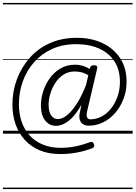

<svg xmlns="http://www.w3.org/2000/svg" viewBox="-20 -905 918 1300"><path d="M257 -191Q257 -237 272 -285Q287 -333 316.5 -374.5Q346 -416 389.5 -441.5Q433 -467 489 -467Q515 -467 540 -459.5Q565 -452 588 -438L591 -449Q594 -457 600 -460Q606 -463 617 -463Q632 -463 636 -457.5Q640 -452 638 -442L569 -148Q564 -123 570 -110Q576 -97 592 -97Q632 -97 668.5 -116.5Q705 -136 732.5 -171Q760 -206 776 -252Q792 -298 792 -351Q792 -433 755 -489.5Q718 -546 651.5 -576Q585 -606 496 -606Q404 -606 332 -573Q260 -540 210 -483Q160 -426 134 -353Q108 -280 108 -199Q108 -135 126.5 -81Q145 -27 181 12.5Q217 52 270 74Q323 96 391 96Q441 96 490.5 86Q540 76 591 57Q609 51 616 71Q623 91 606 98Q551 119 497.5 128.5Q444 138 386 138Q309 138 249.5 113Q190 88 148.5 43Q107 -2 85.5 -63.5Q64 -125 64 -197Q64 -286 94 -367Q124 -448 180 -512Q236 -576 317 -612.5Q398 -649 500 -649Q599 -649 675 -612.5Q751 -576 794 -510Q837 -444 837 -352Q837 -290 816.5 -236Q796 -182 760.5 -141Q725 -100 679 -77Q633 -54 581 -54Q547 -54 530.5 -74.5Q514 -95 518 -129Q522 -148 525 -164.5Q528 -181 532 -197Q490 -122 446 -87.5Q402 -53 360 -53Q313 -53 285 -90Q257 -127 257 -191ZM309 -195Q309 -167 316 -145.5Q323 -124 337.5 -111.5Q352 -99 373 -99Q402 -99 434 -125Q466 -151 499 -201.5Q532 -252 562 -328L578 -396Q552 -411 529.5 -416Q507 -421 486 -421Q443 -421 410.5 -400Q378 -379 355.5 -345Q333 -311 321 -271.5Q309 -232 309 -195ZM0 365H878V375H0ZM0 -20H878V0H0ZM0 -505H878V-500H0ZM0 -885H878V-875H0Z"/></svg>

Font: Playwrite AT Guides
Style: Italic
Weight: 400
Italic angle: -13.0072°
Designer: Veronika Burian, José Scaglione
Foundry: TypeTogether
Version: Version 1.002